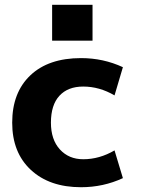

<svg xmlns="http://www.w3.org/2000/svg" viewBox="-20 -773 590 803"><path d="M198 -603V-753H367V-603ZM459 -144 494 -28Q412 10 319 10Q187 10 109 -62.5Q31 -135 31 -260Q31 -386 107 -458Q183 -530 319 -530Q412 -530 494 -492L459 -374Q396 -411 328 -411Q264 -411 228.5 -372.5Q193 -334 193 -260Q193 -189 230.5 -148Q268 -107 328 -107Q396 -107 459 -144Z"/></svg>

Font: Mplus 1p ExtraBold
Style: Regular
Weight: 800
Version: Version 1.061